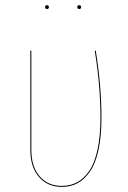

<svg xmlns="http://www.w3.org/2000/svg" viewBox="-20 -713 496 742"><path d="M154.3 -685.5Q154.3 -692.9 161.6 -692.9Q168.9 -692.9 168.9 -685.5Q168.9 -678.2 161.6 -678.2Q154.3 -678.2 154.3 -685.5ZM278.8 -685.5Q278.8 -692.9 286.1 -692.9Q293.5 -692.9 293.5 -685.5Q293.5 -678.2 286.1 -678.2Q278.8 -678.2 278.8 -685.5ZM350.1 -517.1Q372.1 -381.3 372.1 -257.8Q372.1 -186 360.6 -133.5Q349.1 -81.1 327.9 -50.3Q306.6 -19.5 279.8 -5.1Q252.9 9.3 218.8 9.3Q163.6 9.3 130.4 -29.3Q97.2 -67.9 97.2 -133.3V-517.1H101.1V-133.3Q101.1 -69.3 133.1 -32Q165 5.4 218.8 5.4Q252 5.4 278.3 -8.8Q304.7 -22.9 325.2 -53Q345.7 -83 356.9 -135Q368.2 -187 368.2 -257.8Q368.2 -381.3 346.2 -517.1Z"/></svg>

Font: Fira Sans Compressed Four
Style: Regular
Weight: 100
Width: 1
Designer: Carrois Corporate & Edenspiekermann AG
Foundry: Carrois Corporate GbR & Edenspiekermann AG
Version: Version 4.203;PS 004.203;hotconv 1.0.88;makeotf.lib2.5.64775